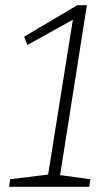

<svg xmlns="http://www.w3.org/2000/svg" viewBox="-20 -718 424 738"><path d="M327 -29 323 0H15L19 -29L165 -47L260 -642L85 -545L73 -577L277 -698H314L211 -45Z"/></svg>

Font: Bitter Light
Style: Italic
Weight: 300
Italic angle: -9°
Designer: Sol Matas, and Bitter project Authors
Foundry: Sol Matas
Version: Version 2.001